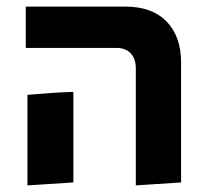

<svg xmlns="http://www.w3.org/2000/svg" viewBox="-20 -556 626 581"><path d="M391 5V-349Q391 -378 375.5 -394.5Q360 -411 333 -411H58V-536H360Q440 -536 484 -491Q528 -446 528 -366V-4ZM63 5V-269Q98 -272 133 -274.5Q168 -277 202 -278V-4Z"/></svg>

Font: Secular One
Style: Regular
Weight: 400
Designer: Michal Sahar
Foundry: Hagilda
Version: Version 1.002; ttfautohint (v1.8.4.7-5d5b);gftools[0.9.29]